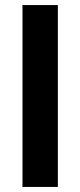

<svg xmlns="http://www.w3.org/2000/svg" viewBox="-20 -740 317 760"><path d="M69 0V-720H209V0Z"/></svg>

Font: DM Sans 9pt ExtraBold
Style: Regular
Weight: 800
Version: Version 4.004;gftools[0.9.30]